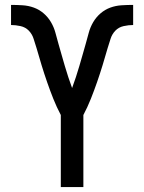

<svg xmlns="http://www.w3.org/2000/svg" viewBox="-20 -763 588 783"><path d="M228 0V-294Q211 -326 197.5 -360Q184 -394 172 -428.5Q160 -463 149.5 -497.5Q139 -532 129 -567Q123 -586 117 -605Q111 -624 97.5 -638Q84 -652 64 -656.5Q44 -661 25 -661V-743Q48 -743 72 -741.5Q96 -740 118 -732Q140 -724 158 -708.5Q176 -693 188 -672.5Q200 -652 206 -629.5Q212 -607 218.5 -584Q225 -561 231.5 -538.5Q238 -516 244.5 -493.5Q251 -471 258.5 -448.5Q266 -426 274 -404Q282 -426 289.5 -448.5Q297 -471 303.5 -493.5Q310 -516 316.5 -538.5Q323 -561 329.5 -584Q336 -607 342 -629.5Q348 -652 360 -672.5Q372 -693 390 -708.5Q408 -724 430 -732Q452 -740 476 -741.5Q500 -743 523 -743V-661Q504 -661 484 -656.5Q464 -652 450.5 -638Q437 -624 431 -605Q425 -586 419 -567Q409 -532 398.5 -497.5Q388 -463 376 -428.5Q364 -394 350.5 -360Q337 -326 320 -294V0Z"/></svg>

Font: Iosevka Semi-Condensed Medium
Style: Regular
Weight: 500
Monospace: yes
Designer: Belleve Invis
Foundry: Belleve Invis
Version: Version 27.3.5